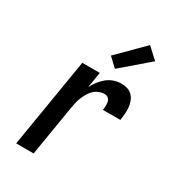

<svg xmlns="http://www.w3.org/2000/svg" viewBox="-186 -870 872 971"><g transform="rotate(30 250.0 -384.5)"><path d="M63 0 149 -520H251L236 -428Q246 -448 260 -466.5Q274 -485 292 -499.5Q310 -514 331.5 -521Q353 -528 375 -528Q393 -528 410 -522.5Q427 -517 439 -504Q451 -491 457 -474.5Q463 -458 464.5 -440Q466 -422 464.5 -403.5Q463 -385 460 -366H358Q360 -378 360.5 -390.5Q361 -403 358.5 -414Q356 -425 347.5 -432.5Q339 -440 327 -440Q311 -440 294.5 -433.5Q278 -427 266 -415.5Q254 -404 245.5 -389.5Q237 -375 230.5 -359.5Q224 -344 220.5 -328.5Q217 -313 214 -297L165 0ZM307 -576 256 -624 401 -769 464 -711Z"/></g></svg>

Font: Iosevka SS18 Semibold
Style: Italic
Weight: 600
Italic angle: -9°
Monospace: yes
Designer: Belleve Invis
Foundry: Belleve Invis
Version: Version 25.1.1; ttfautohint (v1.8.4)